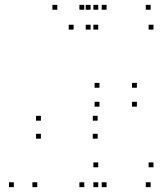

<svg xmlns="http://www.w3.org/2000/svg" viewBox="-20 -760 660 790"><path d="M418.5 -720V-740H398.5V-720ZM326.7 -720V-740H306.7V-720ZM326.7 10V-10H306.7V10ZM418.5 10V-10H398.5V10ZM352.7 -720V-740H332.7V-720ZM215.7 -720V-740H195.7V-720ZM37 10V-10H17V10ZM133.3 10V-10H113.3V10ZM282.8 -638.2V-658.2H262.8V-638.2ZM352.7 -638.2V-658.2H332.7V-638.2ZM381.8 -189.5V-209.5H361.8V-189.5ZM381.8 -263.5V-283.5H361.8V-263.5ZM148.3 -263.5V-283.5H128.3V-263.5ZM148.3 -189.5V-209.5H128.3V-189.5ZM384.2 -71.7V-91.7H364.2V-71.7ZM384.2 10V-10H364.2V10ZM599.8 10V-10H579.8V10ZM611.5 -71.7V-91.7H591.5V-71.7ZM389.2 -399V-419H369.2V-399ZM389.2 -321.2V-341.2H369.2V-321.2ZM543.2 -321.2V-341.2H523.2V-321.2ZM543.2 -399V-419H523.2V-399ZM599.8 -720V-740H579.8V-720ZM384.2 -720V-740H364.2V-720ZM384.2 -638.3V-658.3H364.2V-638.3ZM611.5 -638.3V-658.3H591.5V-638.3Z"/></svg>

Font: Monaspace Argon Dots Var
Style: Regular
Weight: 400
Designer: Riley Cran and the Lettermatic Team
Version: Version 1.100 (Monaspace Argon Dots)